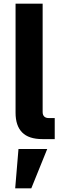

<svg xmlns="http://www.w3.org/2000/svg" viewBox="-20 -760 340 1049"><path d="M212 0Q137 0 101 -36.5Q65 -73 65 -144V-740H213V-148Q213 -132 221.5 -123.5Q230 -115 246 -115H279V0ZM81 54H238L151 269H63Z"/></svg>

Font: iA Writer Quattro V
Style: Regular
Weight: 400
Designer: Mike Abbink, Paul van der Laan, Pieter van Rosmalen, Oliver Reichenstein
Foundry: Information Architects Inc.
Version: Version 2.000